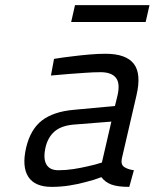

<svg xmlns="http://www.w3.org/2000/svg" viewBox="-20 -720 604 750"><path d="M456 -101Q451 -77 465.5 -67.5Q480 -58 503 -55L485 10Q440 10 415.5 1Q391 -8 376 -28Q348 -17 315 -9Q287 -1 252 4.5Q217 10 182 10Q116 10 90.5 -29.5Q65 -69 82 -143Q99 -215 144 -249.5Q189 -284 268 -291L429 -306L439 -347Q450 -395 432.5 -416.5Q415 -438 373 -438Q345 -438 311.5 -435.5Q278 -433 249 -431Q215 -428 179 -425L191 -490Q227 -496 263 -500Q294 -504 328.5 -507Q363 -510 392 -510Q472 -510 502.5 -471Q533 -432 513 -347ZM264 -233Q217 -228 192 -205.5Q167 -183 158 -145Q148 -101 161 -78Q174 -55 208 -55Q237 -55 266.5 -59.5Q296 -64 321 -70Q350 -76 378 -85L415 -245ZM273 -700H564L549 -634H258Z"/></svg>

Font: Panefresco 400wt
Style: Italic
Weight: 400
Foundry: Campivisivi & Chank Co
Version: Version 1.001